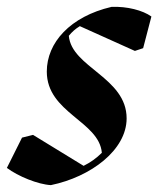

<svg xmlns="http://www.w3.org/2000/svg" viewBox="-60 -524 460 558"><path d="M88 14C204 -10 308 -88 308 -180C308 -299 148 -328 140 -420C150 -432 159 -440 172 -448L332 -376L356 -384L380 -476C355 -494 309 -506 264 -504C144 -476 76 -400 76 -316C76 -196 228 -172 236 -80C220 -64 203 -52 183 -42L36 -132L4 -124L-40 -36C-8 -12 50 12 88 14Z"/></svg>

Font: Mazius Display Extra Italic
Style: Bold
Weight: 700
Italic angle: -17°
Designer: Alberto Casagrande & Collletttivo
Foundry: Collletttivo
Version: Version 2.000;Glyphs 3.2 (3217)